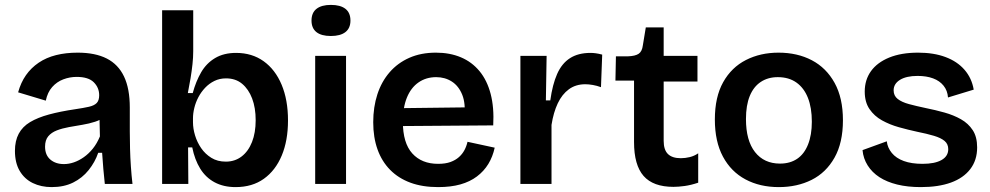

<svg xmlns="http://www.w3.org/2000/svg" viewBox="-20 -751 4044 784"><path d="M191 13Q148 13 114 -3.5Q80 -20 60.5 -53Q41 -86 41 -135Q41 -176 56.5 -205Q72 -234 103 -252.5Q134 -271 180 -283.5Q226 -296 287 -305Q321 -310 343 -315Q365 -320 375 -330.5Q385 -341 385 -362Q385 -393 363 -415Q341 -437 293 -437Q265 -437 238.5 -427Q212 -417 193 -395.5Q174 -374 167 -340L54 -374Q65 -414 86 -444Q107 -474 138 -495Q169 -516 209 -526Q249 -536 297 -536Q369 -536 416 -512Q463 -488 486.5 -438.5Q510 -389 510 -312V-214Q510 -180 511 -143.5Q512 -107 514.5 -70.5Q517 -34 521 0H408Q405 -28 402 -60.5Q399 -93 397 -127H381Q368 -89 342 -56.5Q316 -24 278.5 -5.5Q241 13 191 13ZM241 -81Q261 -81 281.5 -88Q302 -95 322 -109Q342 -123 359 -144Q376 -165 388 -194L386 -280L410 -276Q393 -262 368.5 -254Q344 -246 316.5 -241.5Q289 -237 261.5 -232Q234 -227 212 -218.5Q190 -210 177 -194.5Q164 -179 164 -152Q164 -118 185.5 -99.5Q207 -81 241 -81Z M942 13Q893 13 856.5 -6.5Q820 -26 797.5 -62.5Q775 -99 765 -149H748L749 0H642V-255V-709H769V-542Q769 -517 766 -489Q763 -461 758 -431Q753 -401 747 -371H767Q780 -419 801.5 -456Q823 -493 858.5 -514Q894 -535 944 -535Q1009 -535 1056.5 -501Q1104 -467 1130 -405Q1156 -343 1156 -259Q1156 -177 1130.5 -116Q1105 -55 1057.5 -21Q1010 13 942 13ZM902 -91Q939 -91 966.5 -112Q994 -133 1009 -171Q1024 -209 1024 -260Q1024 -311 1009.5 -349Q995 -387 968.5 -409Q942 -431 903 -431Q877 -431 855.5 -420.5Q834 -410 817.5 -392.5Q801 -375 790 -354Q779 -333 773.5 -310.5Q768 -288 768 -268V-252Q768 -226 776.5 -198Q785 -170 801.5 -146Q818 -122 843 -106.5Q868 -91 902 -91Z M1267 0V-523H1393V0ZM1331 -604Q1292 -604 1272 -620Q1252 -636 1252 -667Q1252 -699 1272.5 -715Q1293 -731 1331 -731Q1370 -731 1390.5 -715Q1411 -699 1411 -667Q1411 -636 1390.5 -620Q1370 -604 1331 -604Z M1769 13Q1705 13 1656 -5Q1607 -23 1573 -57.5Q1539 -92 1521.5 -141Q1504 -190 1504 -252Q1504 -314 1521 -366Q1538 -418 1571 -456Q1604 -494 1651.5 -515Q1699 -536 1760 -536Q1817 -536 1862 -517Q1907 -498 1938 -460.5Q1969 -423 1983.5 -367.5Q1998 -312 1994 -239L1585 -236V-309L1919 -313L1876 -272Q1882 -328 1867.5 -364Q1853 -400 1825 -418Q1797 -436 1761 -436Q1720 -436 1689 -414.5Q1658 -393 1641.5 -352.5Q1625 -312 1625 -254Q1625 -167 1663.5 -124.5Q1702 -82 1769 -82Q1799 -82 1819.5 -89.5Q1840 -97 1854 -109.5Q1868 -122 1876.5 -138Q1885 -154 1889 -172L2000 -148Q1992 -111 1974 -81.5Q1956 -52 1927.5 -30.5Q1899 -9 1860 2Q1821 13 1769 13Z M2105 0V-263V-523H2212L2209 -341H2227Q2236 -406 2255 -449Q2274 -492 2307.5 -513.5Q2341 -535 2391 -535Q2401 -535 2412.5 -533.5Q2424 -532 2439 -528L2434 -395Q2418 -401 2401 -404Q2384 -407 2370 -407Q2331 -407 2303 -386.5Q2275 -366 2257.5 -329Q2240 -292 2232 -241V0Z M2730 12Q2647 12 2608 -32.5Q2569 -77 2569 -171V-422H2493L2495 -521H2544Q2574 -522 2588 -531.5Q2602 -541 2605 -566L2617 -639H2690V-523H2828V-418H2690V-176Q2690 -139 2707.5 -122Q2725 -105 2760 -105Q2778 -105 2796.5 -109.5Q2815 -114 2831 -125V-5Q2801 5 2775.5 8.5Q2750 12 2730 12Z M3160 13Q3083 13 3024 -18.5Q2965 -50 2932 -111.5Q2899 -173 2899 -263Q2899 -355 2933 -415.5Q2967 -476 3026 -506Q3085 -536 3159 -536Q3236 -536 3295 -505Q3354 -474 3388 -412.5Q3422 -351 3422 -260Q3422 -168 3387.5 -107Q3353 -46 3294 -16.5Q3235 13 3160 13ZM3165 -83Q3206 -83 3235 -102.5Q3264 -122 3279.5 -161Q3295 -200 3295 -254Q3295 -311 3279 -351.5Q3263 -392 3232 -414Q3201 -436 3156 -436Q3116 -436 3086.5 -416.5Q3057 -397 3041.5 -359Q3026 -321 3026 -265Q3026 -177 3063 -130Q3100 -83 3165 -83Z M3740 13Q3686 13 3643.5 2.5Q3601 -8 3571 -27.5Q3541 -47 3523 -75.5Q3505 -104 3502 -138L3601 -174Q3604 -148 3621.5 -126.5Q3639 -105 3670.5 -93.5Q3702 -82 3747 -82Q3797 -82 3824.5 -97.5Q3852 -113 3852 -142Q3852 -163 3837 -175.5Q3822 -188 3793.5 -196.5Q3765 -205 3725 -213Q3688 -221 3650.5 -231.5Q3613 -242 3581.5 -259.5Q3550 -277 3530.5 -305.5Q3511 -334 3511 -377Q3511 -425 3536.5 -460.5Q3562 -496 3611 -516Q3660 -536 3729 -536Q3793 -536 3841 -518Q3889 -500 3918.5 -466Q3948 -432 3956 -385L3851 -353Q3849 -381 3833 -401Q3817 -421 3790 -431Q3763 -441 3727 -441Q3681 -441 3655 -425Q3629 -409 3629 -382Q3629 -360 3645.5 -347Q3662 -334 3691.5 -326Q3721 -318 3759 -310Q3799 -302 3836.5 -291.5Q3874 -281 3904 -264Q3934 -247 3952 -219.5Q3970 -192 3970 -149Q3970 -97 3942 -60.5Q3914 -24 3863 -5.5Q3812 13 3740 13Z"/></svg>

Font: Bricolage Grotesque 18pt SemiBold
Style: Regular
Weight: 600
Version: Version 1.001;gftools[0.9.33.dev8+g029e19f]